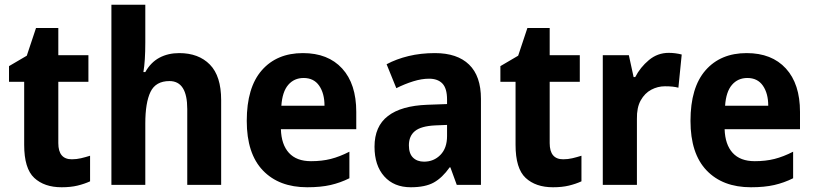

<svg xmlns="http://www.w3.org/2000/svg" viewBox="-20 -780 3436 810"><path d="M283 -108Q303 -108 322 -112.5Q341 -117 360 -123V-15Q336 -4 307 3Q278 10 240 10Q167 10 124.5 -29.5Q82 -69 82 -169V-435H18V-501L93 -545L132 -662H226V-547H353V-435H226V-176Q226 -108 283 -108Z M593 -601Q593 -562 591 -530.5Q589 -499 585 -476H593Q616 -517 652.5 -536.5Q689 -556 736 -556Q818 -556 865.5 -507.5Q913 -459 913 -358V0H770V-320Q770 -438 695 -438Q637 -438 615 -392.5Q593 -347 593 -259V0H450V-760H593Z M1258 -556Q1364 -556 1423.5 -491Q1483 -426 1483 -308V-235H1165Q1167 -170 1199 -135Q1231 -100 1292 -100Q1338 -100 1375.5 -109.5Q1413 -119 1454 -140V-28Q1416 -9 1374.5 0.5Q1333 10 1276 10Q1157 10 1089 -61Q1021 -132 1021 -270Q1021 -411 1084.5 -483.5Q1148 -556 1258 -556ZM1261 -451Q1221 -451 1196 -422Q1171 -393 1167 -334H1349Q1349 -386 1326.5 -418.5Q1304 -451 1261 -451Z M1815 -556Q1909 -556 1959 -507.5Q2009 -459 2009 -363V0H1907L1880 -74H1877Q1846 -30 1810 -10Q1774 10 1713 10Q1642 10 1601 -36Q1560 -82 1560 -161Q1560 -247 1616.5 -290.5Q1673 -334 1783 -338L1866 -341V-360Q1866 -407 1846.5 -427.5Q1827 -448 1790 -448Q1759 -448 1723.5 -437Q1688 -426 1652 -408L1611 -509Q1652 -531 1703.5 -543.5Q1755 -556 1815 -556ZM1816 -251Q1756 -248 1730.5 -227Q1705 -206 1705 -167Q1705 -132 1722.5 -115Q1740 -98 1769 -98Q1810 -98 1838 -126.5Q1866 -155 1866 -206V-253Z M2356 -108Q2376 -108 2395 -112.5Q2414 -117 2433 -123V-15Q2409 -4 2380 3Q2351 10 2313 10Q2240 10 2197.5 -29.5Q2155 -69 2155 -169V-435H2091V-501L2166 -545L2205 -662H2299V-547H2426V-435H2299V-176Q2299 -108 2356 -108Z M2801 -557Q2829 -557 2856 -550L2842 -410Q2831 -413 2817.5 -414.5Q2804 -416 2785 -416Q2755 -416 2727.5 -401.5Q2700 -387 2683 -356.5Q2666 -326 2667 -278V0H2523V-547H2633L2653 -455H2660Q2681 -496 2717.5 -526.5Q2754 -557 2801 -557Z M3130 -556Q3236 -556 3295.5 -491Q3355 -426 3355 -308V-235H3037Q3039 -170 3071 -135Q3103 -100 3164 -100Q3210 -100 3247.5 -109.5Q3285 -119 3326 -140V-28Q3288 -9 3246.5 0.5Q3205 10 3148 10Q3029 10 2961 -61Q2893 -132 2893 -270Q2893 -411 2956.5 -483.5Q3020 -556 3130 -556ZM3133 -451Q3093 -451 3068 -422Q3043 -393 3039 -334H3221Q3221 -386 3198.5 -418.5Q3176 -451 3133 -451Z"/></svg>

Font: Noto Sans Lao UI SemCond
Style: Bold
Weight: 700
Width: 4
Designer: Monotype Design Team
Foundry: Monotype Imaging Inc.
Version: Version 2.000; ttfautohint (v1.8.4.7-5d5b)